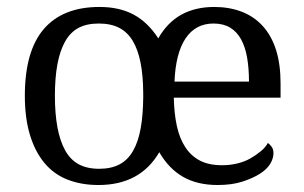

<svg xmlns="http://www.w3.org/2000/svg" viewBox="-20 -525 878 555"><path d="M138.7 -248Q138.7 -196.8 146 -157.2Q153.3 -117.7 168.2 -90.6Q183.1 -63.5 207.3 -50.3Q231.4 -37.1 266.6 -37.1Q301.3 -37.1 325.4 -49.8Q349.6 -62.5 364.7 -89.1Q379.9 -115.7 386.7 -154.3Q393.6 -192.9 394 -244.1V-256.3Q393.6 -307.1 386.2 -344.2Q378.9 -381.3 363.8 -406.7Q348.6 -432.1 324.5 -444.6Q300.3 -457 265.6 -457Q230.5 -457 206.8 -444.3Q183.1 -431.6 168.2 -405Q153.3 -378.4 146 -339.4Q138.7 -300.3 138.7 -248ZM597.2 -457Q545.4 -457 516.6 -414.3Q487.8 -371.6 484.4 -289.1H699.7Q699.7 -327.6 694.3 -358.4Q689 -389.2 677 -411.1Q665 -433.1 645.3 -445.1Q625.5 -457 597.2 -457ZM608.9 9.8Q550.3 9.8 509 -13.9Q467.8 -37.6 440.4 -85Q385.3 9.8 264.6 9.8Q214.8 9.8 175 -5.9Q135.3 -21.5 108.2 -54.2Q81.1 -86.9 66.4 -135.5Q51.8 -184.1 51.8 -248Q51.8 -377.4 106.7 -441.2Q161.6 -504.9 267.6 -504.9Q325.2 -504.9 366.5 -482.7Q407.7 -460.4 437.5 -414.1Q463.9 -460.4 504.4 -482.7Q544.9 -504.9 599.6 -504.9Q642.6 -504.9 678.5 -491.2Q714.4 -477.5 739.7 -449.5Q765.1 -421.4 778.1 -380.1Q791 -338.9 791 -284.2V-242.7H482.4Q483.4 -196.8 491.2 -160.9Q499 -125 515.6 -99.6Q532.2 -74.2 557.9 -60.8Q583.5 -47.4 622.1 -47.4Q645 -47.4 666 -52.5Q687 -57.6 703.4 -66.9Q719.7 -76.2 733.4 -87.4Q747.1 -98.6 754.4 -111.8Q758.8 -108.9 764.6 -101.6Q770.5 -94.2 770.5 -82Q770.5 -66.9 761 -51.3Q751.5 -35.6 731.2 -22.7Q710.9 -9.8 680.7 0Q650.4 9.8 608.9 9.8Z"/></svg>

Font: MUA Office
Style: Regular
Weight: 400
Designer: Khon Soe Zaw Thu
Foundry: Myanmar Unicode
Version: Version 2.10 June 24, 2017